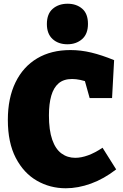

<svg xmlns="http://www.w3.org/2000/svg" viewBox="-20 -993 659 1028"><path d="M332 15Q248 15 177.5 -25.5Q107 -66 64.5 -147.5Q22 -229 22 -351Q22 -468 63 -552Q104 -636 179 -680.5Q254 -725 357 -725Q413 -725 469 -711.5Q525 -698 591 -671L580 -468H460L429 -579L463 -549Q434 -560 410.5 -565Q387 -570 366 -570Q321 -570 294 -547Q267 -524 254.5 -480.5Q242 -437 242 -375Q242 -296 259.5 -245.5Q277 -195 309 -171.5Q341 -148 383 -148Q415 -148 452 -161.5Q489 -175 529 -202L602 -86Q536 -35 467 -10Q398 15 332 15ZM341 -756Q292 -756 261.5 -784Q231 -812 231 -864Q231 -919 262.5 -946Q294 -973 342 -973Q389 -973 420 -946.5Q451 -920 451 -865Q451 -811 419.5 -783.5Q388 -756 341 -756Z"/></svg>

Font: Bitter Thin Black
Style: Regular
Weight: 900
Version: Version 3.020